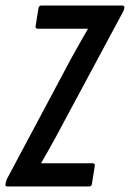

<svg xmlns="http://www.w3.org/2000/svg" viewBox="-39 -675 471 695"><path d="M-12 0Q-21 0 -19 -8L-18 -14Q-17 -18 -16 -21Q-15 -24 -14 -27L219 -464Q234 -491 249.5 -518.5Q265 -546 279 -570V-571Q259 -571 238.5 -571Q218 -571 200 -571H98Q88 -571 90 -581L100 -644Q102 -655 110 -655H403Q413 -655 411 -647L410 -641Q409 -638 407.5 -634.5Q406 -631 404 -628L162 -177Q149 -153 135.5 -129.5Q122 -106 110 -85V-84Q131 -84 150 -84Q169 -84 188 -84H296Q306 -84 304 -74L294 -11Q293 0 284 0Z"/></svg>

Font: Sofia Sans Extra Condensed SemiBold
Style: Italic
Weight: 600
Italic angle: -9°
Designer: Botio Nikoltchev, Ani Petrova
Foundry: lettersoup
Version: Version 4.101